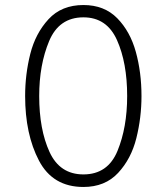

<svg xmlns="http://www.w3.org/2000/svg" viewBox="-20 -732 663 764"><path d="M80 -350Q80 -436 100.5 -517.5Q121 -599 173 -655.5Q225 -712 312 -712Q395 -712 446.5 -659.5Q498 -607 520.5 -525.5Q543 -444 543 -350Q543 -264 522.5 -182Q502 -100 450 -44Q398 12 312 12Q190 12 135 -93Q80 -198 80 -350ZM486 -350Q486 -482 445.5 -572.5Q405 -663 312 -663Q215 -663 175.5 -568.5Q136 -474 136 -350Q136 -217 177 -127.5Q218 -38 312 -38Q409 -38 447.5 -131.5Q486 -225 486 -350Z"/></svg>

Font: Overpass ExtraLight
Style: Regular
Weight: 200
Designer: Delve Withrington, Thomas Jockin
Foundry: Delve Fonts
Version: Version 3.000;DELV;Overpass